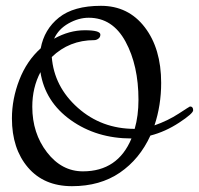

<svg xmlns="http://www.w3.org/2000/svg" viewBox="-20 -630 684 660"><path d="M21 -223Q21 -290 46.5 -355.5Q72 -421 120 -464Q132 -529 182.5 -569.5Q233 -610 327 -610Q421 -610 477.5 -536.5Q534 -463 534 -345Q534 -268 511 -199Q557 -215 594.5 -239.5Q632 -264 633 -264Q644 -264 644 -251Q644 -240 596 -208.5Q548 -177 497 -164Q460 -83 392 -36.5Q324 10 227.5 10Q131 10 76 -54.5Q21 -119 21 -223ZM443 -187Q456 -232 456 -287Q456 -405 411.5 -487Q367 -569 285 -569Q250 -569 215.5 -549.5Q181 -530 166 -497Q218 -526 271.5 -526Q325 -526 325 -511Q325 -502 318 -497Q311 -492 304 -492Q218 -492 158 -434Q166 -332 247.5 -259.5Q329 -187 443 -187ZM265 -41Q385 -41 432 -154Q312 -154 223.5 -217Q135 -280 119 -382Q91 -329 91 -263Q91 -172 141.5 -106.5Q192 -41 265 -41Z"/></svg>

Font: Cookie
Style: Regular
Weight: 400
Designer: Ania Kruk
Foundry: Ania Kruk
Version: Version 1.004